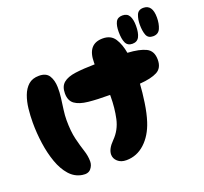

<svg xmlns="http://www.w3.org/2000/svg" viewBox="-132 -937 1150 1084"><g transform="rotate(-20 443.5 -395.0)"><path d="M450 -7Q418 -7 398.5 -24.5Q379 -42 379 -66Q379 -100 418 -139Q462 -183 475.5 -245Q489 -307 489 -377Q489 -381 489 -385Q412 -385 359.5 -390.5Q307 -396 279.5 -416Q252 -436 252 -480Q252 -522 276.5 -542.5Q301 -563 349 -569.5Q397 -576 466 -577Q466 -582 466 -588Q466 -699 558 -699Q607 -699 630 -663.5Q653 -628 662 -575Q734 -571 772 -552Q810 -533 810 -480Q810 -430 774 -411Q738 -392 669 -387Q666 -337 657 -276Q648 -215 633 -169Q609 -95 561 -51Q513 -7 450 -7ZM187 -14Q143 -21 112 -56Q81 -91 62 -144.5Q43 -198 34 -261Q25 -324 25 -387Q25 -428 29.5 -469.5Q34 -511 47 -546Q60 -581 84 -602.5Q108 -624 148 -624Q191 -624 208 -596.5Q225 -569 226 -528Q227 -498 222.5 -463.5Q218 -429 213.5 -396Q209 -363 209 -336Q209 -267 220.5 -220Q232 -173 243.5 -138.5Q255 -104 255 -71Q255 -47 238.5 -27.5Q222 -8 187 -14ZM831 -613Q801 -613 791.5 -637.5Q782 -662 782 -700Q782 -732 792 -757.5Q802 -783 833 -783Q887 -783 887 -706Q887 -668 875 -640.5Q863 -613 831 -613ZM707 -613Q678 -613 667 -636.5Q656 -660 656 -703Q656 -740 667 -761.5Q678 -783 707 -783Q736 -783 748 -761.5Q760 -740 760 -702Q760 -660 748 -636.5Q736 -613 707 -613Z"/></g></svg>

Font: Cherry Bomb One
Style: Regular
Weight: 400
Designer: satsuyako
Foundry: satsuyako
Version: Version 4.100; ttfautohint (v1.8.3)